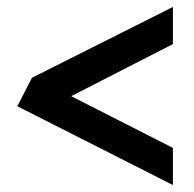

<svg xmlns="http://www.w3.org/2000/svg" viewBox="-20 -626 558 553"><path d="M478 -93V-200L185 -349L478 -499V-606L72 -402L30 -320Z"/></svg>

Font: Bluebird
Style: Nrw
Weight: 400
Designer: Jasper
Foundry: Cannot Into Space Fonts
Version: Version 0.98